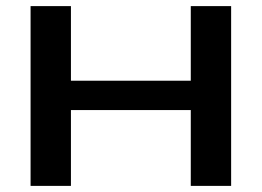

<svg xmlns="http://www.w3.org/2000/svg" viewBox="-20 -608 856 628"><path d="M80 0V-588H212V-344H604V-588H736V0H604V-248H212V0Z"/></svg>

Font: Goldman
Style: Regular
Weight: 400
Designer: Jaikishan Patel
Version: Version 1.000; ttfautohint (v1.8.3)